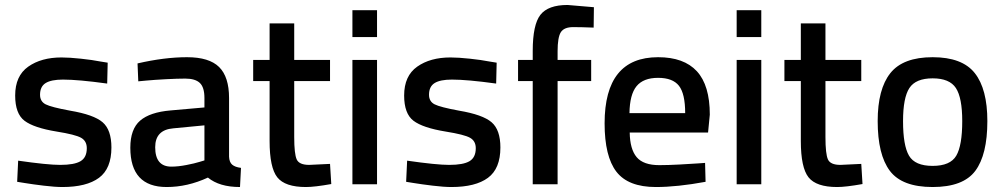

<svg xmlns="http://www.w3.org/2000/svg" viewBox="-20 -741 4035 772"><path d="M413 -489 411 -405Q295 -421 233 -421Q186 -421 163.5 -407Q141 -393 141 -360Q141 -333 163.5 -321.5Q186 -310 262 -296Q357 -280 392.5 -249.5Q428 -219 428 -148Q428 -63 378 -26Q328 11 231 11Q201 11 155.5 5.5Q110 0 80 -5L49 -10L53 -95Q171 -78 222 -78Q279 -78 304 -93Q329 -108 329 -145Q329 -174 306 -187Q283 -200 208 -212Q116 -227 78.5 -255.5Q41 -284 41 -357Q41 -436 93.5 -473Q146 -510 227 -510Q259 -510 305.5 -505Q352 -500 382 -494Z M901 -347V-111Q902 -89 913.5 -79Q925 -69 949 -66L945 11Q862 11 816 -27Q734 11 650 11Q504 11 504 -147Q504 -222 543.5 -256Q583 -290 666 -297L802 -309V-347Q802 -390 783.5 -407.5Q765 -425 725 -425Q694 -425 647 -422.5Q600 -420 568 -417L536 -414L533 -486Q641 -511 732 -511Q821 -511 861 -471.5Q901 -432 901 -347ZM802 -237 677 -225Q604 -219 604 -149Q604 -71 669 -71Q696 -71 729.5 -77.5Q763 -84 782 -90L802 -96Z M1307 -415H1163V-190Q1163 -122 1173 -100Q1183 -78 1223 -78L1307 -82L1312 -1Q1245 11 1210 11Q1126 11 1095 -28Q1064 -67 1064 -174V-415H998V-500H1064V-647H1163V-500H1307Z M1397 0V-500H1496V0ZM1397 -592V-700H1496V-592Z M1977 -489 1975 -405Q1859 -421 1797 -421Q1750 -421 1727.5 -407Q1705 -393 1705 -360Q1705 -333 1727.5 -321.5Q1750 -310 1826 -296Q1921 -280 1956.5 -249.5Q1992 -219 1992 -148Q1992 -63 1942 -26Q1892 11 1795 11Q1765 11 1719.5 5.5Q1674 0 1644 -5L1613 -10L1617 -95Q1735 -78 1786 -78Q1843 -78 1868 -93Q1893 -108 1893 -145Q1893 -174 1870 -187Q1847 -200 1772 -212Q1680 -227 1642.5 -255.5Q1605 -284 1605 -357Q1605 -436 1657.5 -473Q1710 -510 1791 -510Q1823 -510 1869.5 -505Q1916 -500 1946 -494Z M2222 -415V0H2122V-415H2063V-500H2122V-536Q2122 -642 2153 -681.5Q2184 -721 2262 -721L2368 -712L2367 -630Q2316 -632 2285 -632Q2248 -632 2235 -611.5Q2222 -591 2222 -535V-500H2357V-415Z M2631 -77Q2666 -77 2712 -79.5Q2758 -82 2787 -84L2815 -86L2817 -10Q2703 11 2617 11Q2506 11 2458.5 -50.5Q2411 -112 2411 -245Q2411 -511 2626 -511Q2730 -511 2782 -454.5Q2834 -398 2834 -280L2827 -208H2512Q2513 -141 2540 -109Q2567 -77 2631 -77ZM2511 -286H2735Q2735 -364 2710 -396Q2685 -428 2626 -428Q2567 -428 2539.5 -394.5Q2512 -361 2511 -286Z M2942 0V-500H3041V0ZM2942 -592V-700H3041V-592Z M3443 -415H3299V-190Q3299 -122 3309 -100Q3319 -78 3359 -78L3443 -82L3448 -1Q3381 11 3346 11Q3262 11 3231 -28Q3200 -67 3200 -174V-415H3134V-500H3200V-647H3299V-500H3443Z M3950 -254Q3950 -119 3901.5 -54Q3853 11 3730 11Q3607 11 3558 -54Q3509 -119 3509 -254Q3509 -383 3560 -447Q3611 -511 3730 -511Q3849 -511 3899.5 -447Q3950 -383 3950 -254ZM3849 -254Q3849 -348 3823.5 -387Q3798 -426 3730 -426Q3662 -426 3636.5 -387Q3611 -348 3611 -254Q3611 -156 3635 -115Q3659 -74 3730 -74Q3801 -74 3825 -115Q3849 -156 3849 -254Z"/></svg>

Font: TitilliumText
Style: Medium
Weight: 500
Designer: Accademia di Belle Arti di Urbino and others
Foundry: Accademia di Belle Arti di Urbino and others.
Version: Version 60.001